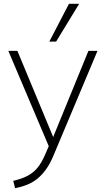

<svg xmlns="http://www.w3.org/2000/svg" viewBox="-20 -769 560 1016"><path d="M60 227 50 188Q97 177 127.5 160.5Q158 144 179 118Q200 92 217 53L243 -7L242 14L24 -500H72L273 -16H250L448 -500H496L263 54Q245 97 224 126.5Q203 156 178.5 176Q154 196 124.5 208Q95 220 60 227ZM241 -549 345 -749H399L277 -549Z"/></svg>

Font: Mulish ExtraLight ExtraLight
Style: Regular
Weight: 250
Version: Version 3.603